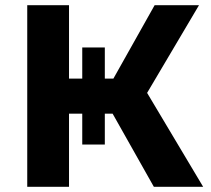

<svg xmlns="http://www.w3.org/2000/svg" viewBox="-20 -720 815 740"><path d="M414 -282H384V-163H297V-282H246V0H85V-700H246V-417H297V-537H384V-417H417L576 -700H747L547 -362L763 0H573Z"/></svg>

Font: mBank
Style: Bold
Weight: 700
Designer: Julieta Ulanovsky
Foundry: Julieta Ulanovsky
Version: Version 7.200